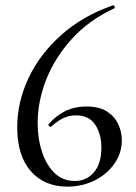

<svg xmlns="http://www.w3.org/2000/svg" viewBox="-20 -681 505 714"><path d="M302 -285Q350 -285 378.5 -266Q407 -247 420 -218.5Q433 -190 433 -159Q433 -112 405.5 -72.5Q378 -33 332 -10Q286 13 230 13Q145 13 94.5 -44.5Q44 -102 44 -208Q44 -301 86 -390.5Q128 -480 208.5 -551.5Q289 -623 400 -661Q404 -662 406 -657Q408 -652 405 -650Q310 -606 246.5 -535.5Q183 -465 151.5 -384Q120 -303 120 -224Q120 -165 136.5 -115.5Q153 -66 183.5 -37Q214 -8 258 -8Q302 -8 329.5 -40.5Q357 -73 357 -132Q357 -183 334 -217.5Q311 -252 262 -252Q238 -252 217 -242.5Q196 -233 171 -211Q168 -208 163.5 -211.5Q159 -215 160 -218Q187 -250 222 -267.5Q257 -285 302 -285Z"/></svg>

Font: Cormorant Medium
Style: Regular
Weight: 500
Designer: Christian Thalmann (Catharsis Fonts)
Foundry: Catharsis Fonts
Version: Version 4.000